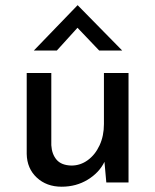

<svg xmlns="http://www.w3.org/2000/svg" viewBox="-20 -690 587 726"><path d="M213 16Q156 16 119 -18.5Q82 -53 81 -108V-414H174V-141Q176 -107 194 -86Q212 -65 250 -64Q284 -64 312 -84.5Q340 -105 356.5 -140.5Q373 -176 373 -221V-414H466V0H382L375 -78Q355 -37 311.5 -10.5Q268 16 213 16ZM355 -499 273 -585 195 -499H108L273 -670H274L442 -499Z"/></svg>

Font: Synthetic
Style: Regular
Weight: 400
Designer: Santiago Orozco
Foundry: Typemade
Version: Version 2.000; ttfautohint (v1.8.4.7-5d5b)